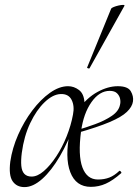

<svg xmlns="http://www.w3.org/2000/svg" viewBox="-20 -751 569 784"><path d="M80 13Q48 13 31.5 -11Q15 -35 22 -91Q30 -146 54 -200.5Q78 -255 112 -300Q146 -345 184 -372Q222 -399 258 -399Q282 -399 302.5 -383.5Q323 -368 325 -332Q315 -310 304 -289.5Q293 -269 285 -246Q259 -172 224.5 -113Q190 -54 152.5 -20.5Q115 13 80 13ZM109 -30Q133 -30 159 -52.5Q185 -75 209.5 -112Q234 -149 252 -194Q270 -239 278 -283Q285 -318 272.5 -343Q260 -368 228 -367Q196 -366 162.5 -334Q129 -302 103.5 -248.5Q78 -195 69 -127Q65 -96 67 -74Q69 -52 79.5 -41Q90 -30 109 -30ZM351 12Q290 12 267 -48Q244 -108 265 -211L301 -305Q335 -352 378 -375.5Q421 -399 461 -399Q502 -399 514 -378.5Q526 -358 523 -337Q520 -315 498 -294Q476 -273 427.5 -252.5Q379 -232 295 -208L296 -220Q330 -230 368.5 -244Q407 -258 436 -277.5Q465 -297 470 -323Q473 -334 470.5 -347Q468 -360 458 -370Q448 -380 428 -380Q386 -380 353.5 -334Q321 -288 311 -215Q298 -117 316.5 -67.5Q335 -18 380 -18Q406 -18 426.5 -26Q447 -34 467 -53Q469 -55 473 -51Q477 -47 475 -44Q441 -14 412 -1Q383 12 351 12ZM346 -473Q345 -470 339.5 -472Q334 -474 336 -476L434 -716Q436 -719 444.5 -722.5Q453 -726 464 -728.5Q475 -731 482.5 -731Q490 -731 488 -727Z"/></svg>

Font: Cormorant Light
Style: Italic
Weight: 300
Italic angle: -10°
Designer: Christian Thalmann (Catharsis Fonts)
Foundry: Catharsis Fonts
Version: Version 4.000